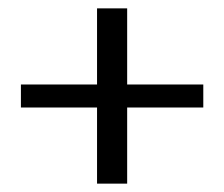

<svg xmlns="http://www.w3.org/2000/svg" viewBox="-20 -519 536 459"><path d="M30 -262H212V-80H284V-262H466V-317H284V-499H212V-317H30Z"/></svg>

Font: Charger Sport
Style: Df
Weight: 400
Designer: Jasper
Foundry: Cannot Into Space Fonts
Version: Version 1.1